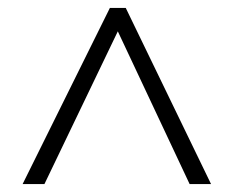

<svg xmlns="http://www.w3.org/2000/svg" viewBox="-20 -740 591 484"><path d="M257 -720H297L512 -276H458L277 -661L92 -276H37Z"/></svg>

Font: Noto Sans Gurmukhi UI Light
Style: Regular
Weight: 300
Designer: Jelle Bosma - Monotype Design Team
Foundry: Monotype Imaging Inc.
Version: Version 2.004; ttfautohint (v1.8.4.7-5d5b)